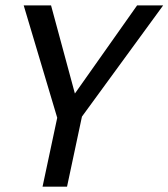

<svg xmlns="http://www.w3.org/2000/svg" viewBox="-20 -696 628 716"><path d="M230 0H138.7L193.4 -256.8L68.4 -675.8H170.4L259.3 -347.2L491.2 -675.8H588.4L285.6 -261.2Z"/></svg>

Font: Cadman
Style: Italic
Weight: 400
Italic angle: -12°
Designer: Paul James MIller
Foundry: High-Logic / Made with FontCreator
Version: Version 2.114;March 28, 2021;FontCreator 13.0.0.2683 64-bit